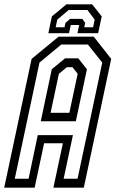

<svg xmlns="http://www.w3.org/2000/svg" viewBox="-44 -870 536 890"><path d="M-24.5 0 102.5 -597 227.5 -700H390.5L471.5 -597L344.5 0H203.5L247.5 -206H160.5L116.5 0ZM24.5 -41.5H88.5L131 -243.5H294L251 -41.5H315.5L430 -580L363.5 -663.5H240L139 -580ZM145 -308 196 -549 257.5 -599.5H319L359 -549L307.5 -308ZM190.5 -347H277.5L316 -528L292 -558.5H266L229 -528ZM383 -850 427.5 -794 411 -716H315L323 -754H284L276 -716H180L196.5 -794L264 -850ZM361.5 -823.5H274L221.5 -779L214 -743.5H255L259.5 -764L281 -782.5H337.5L351 -764L346.5 -743.5H387.5L395 -779Z"/></svg>

Font: Tourney Condensed Regular
Style: Italic
Weight: 400
Width: 3
Italic angle: -12°
Designer: Tyler Finck
Foundry: Etcetera Type Co
Version: Version 1.010; ttfautohint (v1.8.3)